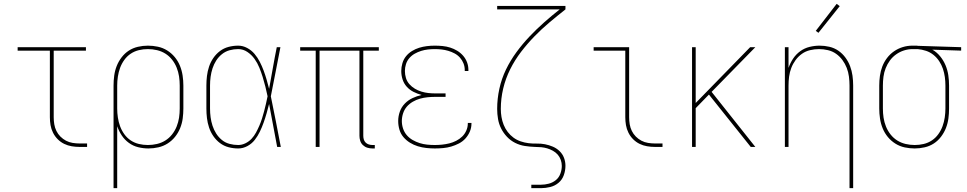

<svg xmlns="http://www.w3.org/2000/svg" viewBox="-20 -766 5040 1001"><path d="M395 0Q374 0 353.5 -3.5Q333 -7 314.5 -16Q296 -25 281 -40Q266 -55 256.5 -74Q247 -93 243.5 -113.5Q240 -134 240 -155V-502H72V-520H428V-502H260V-155Q260 -136 263 -118Q266 -100 274 -83.5Q282 -67 295 -54Q308 -41 324 -32.5Q340 -24 358.5 -21Q377 -18 395 -18H434V0Z M572 215V-320Q572 -346 575.5 -372Q579 -398 588.5 -422Q598 -446 614 -467Q630 -488 651.5 -502Q673 -516 699 -522Q725 -528 751 -528Q777 -528 803 -522.5Q829 -517 851.5 -503Q874 -489 891 -468.5Q908 -448 918 -423.5Q928 -399 932 -372.5Q936 -346 936 -320V-200Q936 -174 932.5 -148Q929 -122 919 -97.5Q909 -73 892.5 -52.5Q876 -32 854 -18Q832 -4 806 2Q780 8 754 8Q727 8 700.5 1.5Q674 -5 652 -21Q630 -37 615 -59.5Q600 -82 591 -108V215ZM751 -10Q775 -10 798.5 -15.5Q822 -21 842 -33.5Q862 -46 877 -65Q892 -84 901 -106.5Q910 -129 913.5 -152.5Q917 -176 917 -200V-320Q917 -344 913.5 -367.5Q910 -391 901 -413.5Q892 -436 877 -455Q862 -474 842 -486.5Q822 -499 798.5 -504.5Q775 -510 751 -510Q727 -510 704 -504.5Q681 -499 661.5 -486Q642 -473 628 -453.5Q614 -434 606 -412Q598 -390 594.5 -366.5Q591 -343 591 -320V-200Q591 -177 594.5 -153.5Q598 -130 606 -108Q614 -86 628 -66.5Q642 -47 661.5 -34Q681 -21 704 -15.5Q727 -10 751 -10Z M1222 8Q1196 8 1171.5 1.5Q1147 -5 1127 -20Q1107 -35 1092.5 -56Q1078 -77 1070 -101Q1062 -125 1059 -150Q1056 -175 1056 -200V-320Q1056 -345 1059 -370Q1062 -395 1070 -419Q1078 -443 1092.5 -464Q1107 -485 1127 -500Q1147 -515 1171.5 -521.5Q1196 -528 1222 -528Q1246 -528 1268.5 -516Q1291 -504 1307 -485Q1323 -466 1334.5 -443.5Q1346 -421 1354.5 -398Q1363 -375 1370 -351Q1377 -327 1383 -303Q1393 -357 1402.5 -411.5Q1412 -466 1423 -520H1442Q1429 -456 1417 -391.5Q1405 -327 1392 -264Q1406 -198 1418.5 -132Q1431 -66 1444 0H1425Q1414 -56 1404 -112Q1394 -168 1383 -224Q1377 -200 1370 -175.5Q1363 -151 1354.5 -127Q1346 -103 1335 -80Q1324 -57 1308.5 -37Q1293 -17 1270 -4.5Q1247 8 1222 8ZM1222 -10Q1241 -10 1259.5 -19Q1278 -28 1291.5 -42.5Q1305 -57 1314.5 -74.5Q1324 -92 1332 -110.5Q1340 -129 1346 -148Q1352 -167 1357 -186Q1362 -205 1366.5 -224.5Q1371 -244 1375 -264Q1370 -289 1363.5 -314.5Q1357 -340 1349.5 -364.5Q1342 -389 1332 -413.5Q1322 -438 1307 -459Q1292 -480 1270 -495Q1248 -510 1222 -510Q1199 -510 1177 -504Q1155 -498 1137 -483.5Q1119 -469 1107 -450Q1095 -431 1088 -409.5Q1081 -388 1078 -365.5Q1075 -343 1075 -320V-200Q1075 -177 1078 -154.5Q1081 -132 1088 -110.5Q1095 -89 1107 -70Q1119 -51 1136.5 -36.5Q1154 -22 1176.5 -16Q1199 -10 1222 -10Z M1922 8Q1908 8 1895 4Q1882 0 1872 -9.5Q1862 -19 1858 -32Q1854 -45 1854 -58V-502H1646V0H1626V-502H1545V-520H1955V-502H1874V-58Q1874 -49 1876.5 -39.5Q1879 -30 1886 -23Q1893 -16 1902.5 -13Q1912 -10 1922 -10H1934V8Z M2247 8Q2225 8 2202.5 5.5Q2180 3 2158.5 -3.5Q2137 -10 2117.5 -22Q2098 -34 2083.5 -51Q2069 -68 2062.5 -90Q2056 -112 2056 -135Q2056 -160 2064.5 -184Q2073 -208 2090.5 -226Q2108 -244 2130.5 -254.5Q2153 -265 2178 -271Q2156 -277 2136 -287Q2116 -297 2101 -313.5Q2086 -330 2079 -351.5Q2072 -373 2072 -396Q2072 -416 2078 -436.5Q2084 -457 2097 -473Q2110 -489 2128 -500Q2146 -511 2165.5 -517Q2185 -523 2205.5 -525.5Q2226 -528 2247 -528Q2267 -528 2287.5 -526Q2308 -524 2327 -518Q2346 -512 2363.5 -501.5Q2381 -491 2394.5 -475.5Q2408 -460 2415 -441Q2422 -422 2422 -402Q2422 -400 2422 -399Q2422 -398 2422 -396H2403Q2403 -398 2403 -399Q2403 -400 2403 -401Q2403 -419 2396.5 -435.5Q2390 -452 2378 -465.5Q2366 -479 2350 -487.5Q2334 -496 2317 -501Q2300 -506 2282.5 -508Q2265 -510 2247 -510Q2229 -510 2211 -508Q2193 -506 2175.5 -500.5Q2158 -495 2142 -486Q2126 -477 2114 -463Q2102 -449 2096.5 -431.5Q2091 -414 2091 -396Q2091 -377 2096.5 -359Q2102 -341 2114.5 -327Q2127 -313 2143 -303.5Q2159 -294 2177 -288.5Q2195 -283 2213 -281Q2231 -279 2250 -279H2303V-261H2250Q2230 -261 2209.5 -259Q2189 -257 2169.5 -251.5Q2150 -246 2132 -235.5Q2114 -225 2101 -210Q2088 -195 2081.5 -175Q2075 -155 2075 -135Q2075 -115 2081.5 -95.5Q2088 -76 2101 -61Q2114 -46 2131.5 -36Q2149 -26 2168 -20Q2187 -14 2207 -12Q2227 -10 2247 -10Q2266 -10 2285 -12Q2304 -14 2322.5 -18.5Q2341 -23 2358.5 -32Q2376 -41 2389.5 -54Q2403 -67 2411 -85Q2419 -103 2419 -122Q2419 -123 2419 -123.5Q2419 -124 2419 -125H2438Q2438 -124 2438 -123.5Q2438 -123 2438 -122Q2438 -100 2429.5 -80Q2421 -60 2406.5 -44Q2392 -28 2372.5 -18Q2353 -8 2332.5 -2Q2312 4 2290.5 6Q2269 8 2247 8Z M2750 215V197H2800Q2821 197 2841.5 191.5Q2862 186 2878 173Q2894 160 2901.5 139.5Q2909 119 2909 99Q2909 83 2903.5 67.5Q2898 52 2887.5 40Q2877 28 2862.5 20Q2848 12 2833 7.5Q2818 3 2802 1.5Q2786 0 2770 0H2769Q2742 -1 2716 -5Q2690 -9 2666 -21Q2642 -33 2623.5 -52.5Q2605 -72 2593 -95.5Q2581 -119 2576.5 -145.5Q2572 -172 2572 -198Q2572 -251 2583.5 -303.5Q2595 -356 2618 -403.5Q2641 -451 2672.5 -494Q2704 -537 2740.5 -575.5Q2777 -614 2816.5 -649Q2856 -684 2898 -717H2572V-735H2928V-717Q2886 -684 2845 -649.5Q2804 -615 2766.5 -576.5Q2729 -538 2696.5 -495.5Q2664 -453 2640 -405Q2616 -357 2603.5 -304.5Q2591 -252 2591 -198Q2591 -177 2594.5 -156Q2598 -135 2606 -115Q2614 -95 2627 -78Q2640 -61 2657 -48.5Q2674 -36 2694.5 -29Q2715 -22 2736 -19.5Q2757 -17 2778.5 -17.5Q2800 -18 2821 -14Q2842 -10 2862 -1.5Q2882 7 2897.5 22Q2913 37 2920.5 57Q2928 77 2928 98Q2928 123 2919.5 147Q2911 171 2892 187Q2873 203 2848.5 209Q2824 215 2800 215Z M3395 0Q3374 0 3353.5 -3.5Q3333 -7 3314.5 -16Q3296 -25 3281 -40Q3266 -55 3256.5 -74Q3247 -93 3243.5 -113.5Q3240 -134 3240 -155V-502H3075V-520H3260V-155Q3260 -136 3263 -118Q3266 -100 3274 -83.5Q3282 -67 3295 -54Q3308 -41 3324 -32.5Q3340 -24 3358.5 -21Q3377 -18 3395 -18H3434V0Z M3588 0V-520H3607V-229L3891 -520H3918L3690 -287L3918 0H3894L3676 -273L3607 -202V0Z M4409 215V-320Q4409 -343 4406 -366.5Q4403 -390 4394.5 -412Q4386 -434 4372 -453Q4358 -472 4339 -485.5Q4320 -499 4296.5 -504.5Q4273 -510 4250 -510Q4227 -510 4203.5 -504.5Q4180 -499 4161 -485.5Q4142 -472 4128 -453Q4114 -434 4105.5 -412Q4097 -390 4094 -366.5Q4091 -343 4091 -320V0H4072V-520H4091V-412Q4100 -438 4115 -460.5Q4130 -483 4152 -499Q4174 -515 4200.5 -521.5Q4227 -528 4253 -528Q4279 -528 4304.5 -522Q4330 -516 4351 -501.5Q4372 -487 4387.5 -466Q4403 -445 4412 -421Q4421 -397 4424.5 -371.5Q4428 -346 4428 -320V215ZM4247 -595 4233 -605 4342 -746 4358 -734Z M4749 8Q4723 8 4697 2.5Q4671 -3 4648.5 -17Q4626 -31 4609 -51.5Q4592 -72 4582 -96.5Q4572 -121 4568 -147.5Q4564 -174 4564 -200V-320Q4564 -345 4567.5 -370.5Q4571 -396 4580 -419.5Q4589 -443 4604.5 -463.5Q4620 -484 4641 -498.5Q4662 -513 4686.5 -520.5Q4711 -528 4737 -528Q4740 -528 4743.5 -528Q4747 -528 4750 -528Q4754 -528 4758.5 -528Q4763 -528 4767 -527L4991 -520V-502L4841 -507Q4864 -494 4881.5 -472.5Q4899 -451 4909.5 -426Q4920 -401 4924 -374Q4928 -347 4928 -320V-200Q4928 -174 4924.5 -148Q4921 -122 4911.5 -98Q4902 -74 4886 -53Q4870 -32 4848.5 -18Q4827 -4 4801 2Q4775 8 4749 8ZM4749 -10Q4773 -10 4796 -15.5Q4819 -21 4838.5 -34Q4858 -47 4872 -66.5Q4886 -86 4894 -108Q4902 -130 4905.5 -153.5Q4909 -177 4909 -200V-320Q4909 -342 4906 -364Q4903 -386 4896 -407Q4889 -428 4876.5 -447Q4864 -466 4846.5 -480Q4829 -494 4808 -501Q4787 -508 4764 -510H4750Q4747 -510 4744 -510Q4741 -510 4738 -510Q4715 -510 4693 -503Q4671 -496 4652 -482.5Q4633 -469 4619.5 -450.5Q4606 -432 4597.5 -410.5Q4589 -389 4586 -366Q4583 -343 4583 -320V-200Q4583 -176 4586.5 -152.5Q4590 -129 4599 -106.5Q4608 -84 4623 -65Q4638 -46 4658 -33.5Q4678 -21 4701.5 -15.5Q4725 -10 4749 -10Z"/></svg>

Font: Iosevka SS04 Thin
Style: Regular
Weight: 100
Monospace: yes
Designer: Belleve Invis
Foundry: Belleve Invis
Version: Version 19.0.0; ttfautohint (v1.8.4)